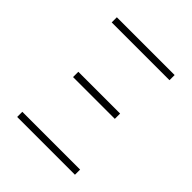

<svg xmlns="http://www.w3.org/2000/svg" viewBox="-200 -868 1001 1001"><g transform="rotate(45 300.0 -367.5)"><path d="M87 -697V-735H513V-697ZM146 -353V-392H454V-353ZM87 0V-38H513V0Z"/></g></svg>

Font: Iosevka Extralight Extended
Style: Regular
Weight: 200
Width: 7
Monospace: yes
Designer: Belleve Invis
Foundry: Belleve Invis
Version: Version 32.5.0; ttfautohint (v1.8.4)